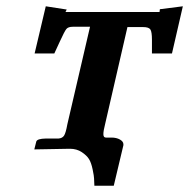

<svg xmlns="http://www.w3.org/2000/svg" viewBox="-20 -468 595 604"><path d="M311 -79.1Q305.2 -56.6 305.2 -45.9Q305.2 -34.7 314 -35.2H331.1Q346.2 -35.2 357.2 -29.1Q368.2 -22.9 368.2 -14.2V-11.2L337.9 116.2H276.9Q275.9 100.1 275.9 93.5Q275.9 86.9 271.5 65.4Q267.1 43.9 260 32.5Q252.9 21 237.1 10.5Q221.2 0 200.2 0H198.2Q184.1 0 143.6 1Q103 2 87.9 2L94.2 -22.9Q97.2 -31.7 124 -32.2H164.1Q176.3 -33.2 181.6 -41.5Q187 -49.8 191.9 -77.1L263.2 -383.8H209Q194.8 -383.8 189 -377Q183.1 -370.1 168 -336.9Q166 -332 150.9 -299.8H88.9L124 -448.2L189.9 -438L186 -430.2H481.9Q481.9 -434.1 482.9 -439L555.2 -448.2L521 -299.8H458V-328.1V-342.8Q458 -367.7 453.1 -375.2Q448.2 -382.8 430.2 -382.8H380.9Z"/></svg>

Font: Linux Libertine O
Style: Semibold Italic
Weight: 600
Italic angle: -11.5°
Designer: Philipp H. Poll
Foundry: Philipp H. Poll
Version: Version 5.1.2